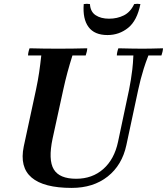

<svg xmlns="http://www.w3.org/2000/svg" viewBox="-20 -950 857 986"><path d="M348 15Q205 15 142.5 -38Q80 -91 102 -198L165 -490Q175 -537 181 -578Q187 -619 192 -665H124Q124 -673 126.5 -684Q129 -695 132 -702Q166 -701 205.5 -700.5Q245 -700 279 -700Q314 -700 353.5 -700.5Q393 -701 428 -702Q428 -695 425.5 -684Q423 -673 420 -665H352Q338 -621 326.5 -578.5Q315 -536 305 -490L250 -238Q227 -129 256 -80.5Q285 -32 371 -32Q454 -32 510.5 -82Q567 -132 586 -221L643 -490Q648 -516 652 -540Q656 -564 659.5 -593.5Q663 -623 665 -665H580Q580 -673 582.5 -684Q585 -695 588 -702Q628 -701 660.5 -700.5Q693 -700 712 -700Q729 -700 755.5 -700.5Q782 -701 817 -702Q817 -695 814.5 -684Q812 -673 809 -665H742Q727 -626 718 -597Q709 -568 702.5 -543Q696 -518 690 -490L629 -205Q607 -102 533 -43.5Q459 15 348 15ZM669 -929Q685 -932 701 -929Q684 -844 638 -807Q592 -770 532 -770Q465 -770 434.5 -811.5Q404 -853 410 -929Q426 -932 442 -929Q444 -890 471 -872Q498 -854 540 -854Q582 -854 616 -871Q650 -888 669 -929Z"/></svg>

Font: Poltawski Nowy SemiBold
Style: Italic
Weight: 600
Italic angle: -12°
Version: Version 1.001;gftools[0.9.25]